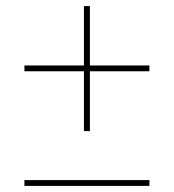

<svg xmlns="http://www.w3.org/2000/svg" viewBox="-20 -610 570 629"><path d="M60 -1V-20H469.5V-1ZM255 -180.5V-590H274.5V-180.5ZM60 -376.5V-395.5H469.5V-376.5Z"/></svg>

Font: Bodoni Moda 11pt
Style: Italic
Weight: 400
Italic angle: -13°
Version: Version 2.004